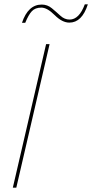

<svg xmlns="http://www.w3.org/2000/svg" viewBox="-20 -863 424 883"><path d="M384 -843Q357 -759 299 -759Q266 -759 231.5 -793.5Q197 -828 170 -828Q142 -828 126.5 -811.5Q111 -795 96 -758H81Q109 -842 172 -842Q198 -842 218.5 -825Q239 -808 258 -790.5Q277 -773 300 -773Q344 -773 370 -843ZM208 -660 55 0H39L192 -660Z"/></svg>

Font: Elaine Sans Thin
Style: Italic
Weight: 250
Italic angle: -13°
Designer: Wei Huang
Foundry: Wei Huang
Version: Version 2.001;December 24, 2019;FontCreator 12.0.0.2547 64-b